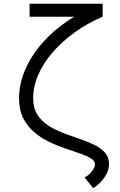

<svg xmlns="http://www.w3.org/2000/svg" viewBox="-20 -820 640 1022"><path d="M476 182 430.5 124Q453 113 469.2 91.8Q485.5 70.5 485.5 55Q485.5 36 463.5 22.5Q441.5 9 405.5 -3.2Q369.5 -15.5 326.5 -30Q283.5 -44.5 240.5 -65.2Q197.5 -86 161.5 -116.8Q125.5 -147.5 103.5 -191.2Q81.5 -235 81.5 -297Q81.5 -374.5 114.5 -450.2Q147.5 -526 207.2 -593.5Q267 -661 348.2 -714.2Q429.5 -767.5 526.5 -800V-731H137.5V-800H526.5V-731Q447 -697.5 379.8 -649.2Q312.5 -601 262.2 -543.8Q212 -486.5 184.2 -423.8Q156.5 -361 156.5 -297Q156.5 -245 178.5 -210.2Q200.5 -175.5 236.5 -152.2Q272.5 -129 315.5 -112.5Q358.5 -96 401.5 -81.5Q444.5 -67 480.5 -49.8Q516.5 -32.5 538.5 -7.8Q560.5 17 560.5 55Q560.5 87.5 537.2 122.5Q514 157.5 476 182Z"/></svg>

Font: Victor Mono Thin
Style: Regular
Weight: 100
Monospace: yes
Designer: Rune Bjørnerås
Version: Version 1.561;gftools[0.9.30]